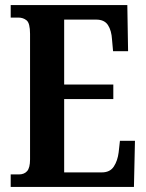

<svg xmlns="http://www.w3.org/2000/svg" viewBox="-20 -734 575 754"><path d="M22 0V-49H54Q75 -49 86.5 -62Q98 -75 98 -108V-601Q98 -643 84.5 -654Q71 -665 52 -665H22V-714H480L483 -533H424L420 -578Q418 -614 404 -635.5Q390 -657 358 -657H232V-402H425V-345H232V-57H380Q412 -57 427 -80Q442 -103 446 -136L451 -181H510L506 0Z"/></svg>

Font: Noto Serif Tamil ExtraCondensed
Style: Bold
Weight: 700
Width: 2
Designer: Indian Type Foundry, Tom Grace, and the Monotype Design Team
Foundry: Monotype Imaging Inc.
Version: Version 2.004; ttfautohint (v1.8.4.7-5d5b)